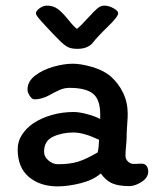

<svg xmlns="http://www.w3.org/2000/svg" viewBox="-20 -659 561 684"><path d="M194 -513Q177 -529 130 -580Q120 -591 114 -599Q108 -607 108 -612Q108 -620 121 -629.5Q134 -639 147 -639Q170 -639 186.5 -626.5Q203 -614 223 -589Q227 -584 236 -573.5Q245 -563 254 -556Q268 -567 297 -599Q316 -620 327.5 -629.5Q339 -639 351 -639Q368 -639 384.5 -629.5Q401 -620 401 -612Q401 -599 361 -561Q327 -528 309 -505Q303 -497 289 -491Q275 -485 256 -485Q234 -485 221.5 -491.5Q209 -498 194 -513ZM441 4Q403 4 380.5 -5.5Q358 -15 339 -41Q313 -18 268 -6.5Q223 5 185 5Q123 5 83 -28.5Q43 -62 43 -127Q43 -155 58 -178.5Q73 -202 99 -220Q128 -239 165 -249.5Q202 -260 242 -260Q263 -260 292 -252Q321 -244 337 -235V-251Q337 -305 311 -325.5Q285 -346 227 -346Q210 -346 193.5 -339Q177 -332 156 -320Q128 -305 103 -305Q94 -305 86 -317.5Q78 -330 78 -340Q78 -369 105.5 -390Q133 -411 171 -421.5Q209 -432 239 -432Q269 -432 308 -420.5Q347 -409 372 -389Q402 -363 418.5 -328.5Q435 -294 435 -253Q435 -240 433 -214Q431 -186 431 -166Q431 -157 429 -139Q427 -117 427 -104Q427 -92 436 -83.5Q445 -75 457 -75L485 -76Q496 -76 502 -68Q508 -60 508 -48Q508 -26 484.5 -11Q461 4 441 4ZM328 -116Q332 -133 333 -161Q278 -187 242 -187Q201 -187 169 -172Q137 -157 137 -119Q137 -100 153 -87Q169 -74 186 -74Q229 -74 258 -83Q287 -92 328 -116Z"/></svg>

Font: Itim
Style: Regular
Weight: 400
Designer: Suppakit Chalermlarp
Version: Version 1.002g